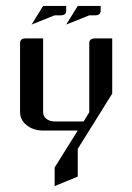

<svg xmlns="http://www.w3.org/2000/svg" viewBox="-20 -442 448 650"><path d="M47.9 -62V-295.9Q47.9 -312 66.9 -312H126V-62Q126 -48.3 137.2 -39.6Q148.4 -30.8 165 -30.8H263.2L282.2 -62V-295.9Q282.2 -312 301.8 -312H359.9V-125L243.2 62V155.8L165 188V125L243.2 0H126Q92.8 0 70.3 -18.1Q47.9 -36.1 47.9 -62ZM86.9 -358.9 126 -421.9H204.1V-405.8Q204.1 -390.1 185.1 -390.1H165ZM204.1 -358.9 243.2 -421.9H320.8V-405.8Q320.8 -390.1 301.8 -390.1H282.2Z"/></svg>

Font: Hhenum
Style: Regular
Weight: 400
Designer: T. Christopher White
Version: Version 1.0